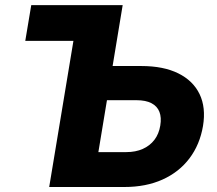

<svg xmlns="http://www.w3.org/2000/svg" viewBox="-20 -748 867 768"><path d="M81.1 -584.5 105 -727.5H380.4L356.4 -584.5ZM365.7 -483.9H545.4Q633.8 -483.9 693.1 -454.6Q752.4 -425.3 778.3 -371.6Q804.2 -317.9 792 -244.1Q779.3 -169.4 737.8 -114.5Q696.3 -59.6 630.1 -29.8Q564 0 477.5 0H176.8L297.4 -727.5H470.7L373.5 -139.6H485.4Q522.5 -139.6 551 -152.3Q579.6 -165 597.7 -188.7Q615.7 -212.4 621.1 -245.6Q626.5 -277.8 617.7 -300.5Q608.9 -323.2 585.9 -335.2Q563 -347.2 525.9 -347.2H343.3Z"/></svg>

Font: Inter 20pt ExtraBold
Style: Italic
Weight: 800
Italic angle: -9.3988°
Version: Version 4.001;git-66647c0bb